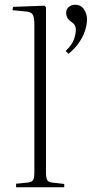

<svg xmlns="http://www.w3.org/2000/svg" viewBox="-20 -790 406 810"><path d="M48 0V-15L99 -20Q114 -22 119.5 -30Q125 -38 125 -65V-686Q125 -719 117 -730Q109 -741 84 -742L33 -747L35 -761L167 -766L174 -760V-63Q174 -39 179 -30.5Q184 -22 199 -20L251 -14V0ZM269 -563 257 -575Q284 -601 292 -624Q300 -647 300 -665Q300 -676 295 -684Q290 -692 278 -700Q268 -707 263.5 -716.5Q259 -726 259 -735Q259 -751 270 -760.5Q281 -770 297 -770Q321 -770 334 -751Q347 -732 347 -709Q347 -687 339 -661.5Q331 -636 313.5 -610.5Q296 -585 269 -563Z"/></svg>

Font: Literata 60pt ExtraLight
Style: Regular
Weight: 250
Designer: Latin by Veronika Burian and Jose Scaglione. Greek by Irene Vlachou. Cyrillic by Vera Evstafieva.
Foundry: TypeTogether
Version: Version 3.103;gftools[0.9.29]